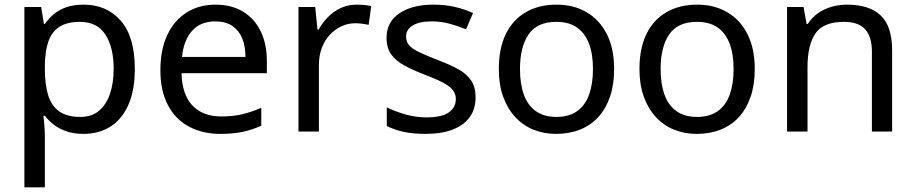

<svg xmlns="http://www.w3.org/2000/svg" viewBox="-20 -566 3939 826"><path d="M340 -546Q439 -546 499.5 -477Q560 -408 560 -269Q560 -178 532.5 -115.5Q505 -53 455.5 -21.5Q406 10 339 10Q298 10 266 -1Q234 -12 211.5 -29.5Q189 -47 173 -68H167Q169 -51 171 -25Q173 1 173 20V240H85V-536H157L169 -463H173Q189 -486 211.5 -505Q234 -524 265.5 -535Q297 -546 340 -546ZM324 -472Q270 -472 237 -451.5Q204 -431 189 -390Q174 -349 173 -286V-269Q173 -203 187 -157Q201 -111 234.5 -87Q268 -63 326 -63Q375 -63 406.5 -90Q438 -117 453.5 -163.5Q469 -210 469 -270Q469 -362 433.5 -417Q398 -472 324 -472Z M907 -546Q976 -546 1025.5 -516Q1075 -486 1101.5 -431.5Q1128 -377 1128 -304V-251H761Q763 -160 807.5 -112.5Q852 -65 932 -65Q983 -65 1022.5 -74.5Q1062 -84 1104 -102V-25Q1063 -7 1023 1.5Q983 10 928 10Q852 10 793.5 -21Q735 -52 702.5 -113.5Q670 -175 670 -264Q670 -352 699.5 -415Q729 -478 782.5 -512Q836 -546 907 -546ZM906 -474Q843 -474 806.5 -433.5Q770 -393 763 -321H1036Q1036 -367 1022 -401Q1008 -435 979.5 -454.5Q951 -474 906 -474Z M1514 -546Q1529 -546 1546.5 -544.5Q1564 -543 1577 -540L1566 -459Q1553 -462 1537.5 -464Q1522 -466 1508 -466Q1477 -466 1449 -453Q1421 -440 1399 -416.5Q1377 -393 1364.5 -360Q1352 -327 1352 -286V0H1264V-536H1336L1346 -438H1350Q1367 -468 1391 -492.5Q1415 -517 1446 -531.5Q1477 -546 1514 -546Z M2026 -148Q2026 -96 2000 -61Q1974 -26 1926 -8Q1878 10 1812 10Q1756 10 1715.5 1Q1675 -8 1644 -24V-104Q1676 -88 1721.5 -74.5Q1767 -61 1814 -61Q1881 -61 1911 -82.5Q1941 -104 1941 -140Q1941 -160 1930 -176Q1919 -192 1890.5 -208Q1862 -224 1809 -244Q1757 -264 1720 -284Q1683 -304 1663 -332Q1643 -360 1643 -404Q1643 -472 1698.5 -509Q1754 -546 1844 -546Q1893 -546 1935.5 -536.5Q1978 -527 2015 -510L1985 -440Q1951 -454 1914 -464Q1877 -474 1838 -474Q1784 -474 1755.5 -456.5Q1727 -439 1727 -409Q1727 -387 1740 -371.5Q1753 -356 1783.5 -341.5Q1814 -327 1865 -307Q1916 -288 1952 -268Q1988 -248 2007 -219.5Q2026 -191 2026 -148Z M2622 -269Q2622 -202 2604.5 -150.5Q2587 -99 2554.5 -63Q2522 -27 2475.5 -8.5Q2429 10 2372 10Q2319 10 2274 -8.5Q2229 -27 2196 -63Q2163 -99 2144.5 -150.5Q2126 -202 2126 -269Q2126 -358 2156 -419.5Q2186 -481 2242 -513.5Q2298 -546 2375 -546Q2448 -546 2503.5 -513.5Q2559 -481 2590.5 -419.5Q2622 -358 2622 -269ZM2217 -269Q2217 -206 2233.5 -159.5Q2250 -113 2285 -88Q2320 -63 2374 -63Q2428 -63 2463 -88Q2498 -113 2514.5 -159.5Q2531 -206 2531 -269Q2531 -333 2514 -378Q2497 -423 2462.5 -447.5Q2428 -472 2373 -472Q2291 -472 2254 -418Q2217 -364 2217 -269Z M3227 -269Q3227 -202 3209.5 -150.5Q3192 -99 3159.5 -63Q3127 -27 3080.5 -8.5Q3034 10 2977 10Q2924 10 2879 -8.5Q2834 -27 2801 -63Q2768 -99 2749.5 -150.5Q2731 -202 2731 -269Q2731 -358 2761 -419.5Q2791 -481 2847 -513.5Q2903 -546 2980 -546Q3053 -546 3108.5 -513.5Q3164 -481 3195.5 -419.5Q3227 -358 3227 -269ZM2822 -269Q2822 -206 2838.5 -159.5Q2855 -113 2890 -88Q2925 -63 2979 -63Q3033 -63 3068 -88Q3103 -113 3119.5 -159.5Q3136 -206 3136 -269Q3136 -333 3119 -378Q3102 -423 3067.5 -447.5Q3033 -472 2978 -472Q2896 -472 2859 -418Q2822 -364 2822 -269Z M3624 -546Q3720 -546 3769 -499.5Q3818 -453 3818 -349V0H3731V-343Q3731 -408 3702 -440Q3673 -472 3611 -472Q3522 -472 3488 -422Q3454 -372 3454 -278V0H3366V-536H3437L3450 -463H3455Q3473 -491 3499.5 -509.5Q3526 -528 3558 -537Q3590 -546 3624 -546Z"/></svg>

Font: usinhala15
Style: Book
Weight: 400
Designer: Jelle Bosma - Monotype Design Team
Foundry: Monotype Imaging Inc.
Version: Version 2.003